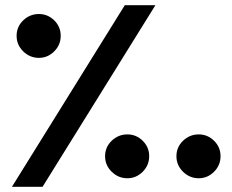

<svg xmlns="http://www.w3.org/2000/svg" viewBox="-20 -720 896 740"><path d="M26 0 461 -700H579L144 0ZM471 -33Q436 -33 410.5 -58Q385 -83 385 -118Q385 -153 410.5 -177.5Q436 -202 471 -202Q505 -202 530 -177.5Q555 -153 555 -118Q555 -83 530 -58Q505 -33 471 -33ZM130 -497Q95 -497 69.5 -522Q44 -547 44 -582Q44 -617 69.5 -641.5Q95 -666 130 -666Q164 -666 189 -641.5Q214 -617 214 -582Q214 -547 189 -522Q164 -497 130 -497ZM746 -33Q711 -33 685.5 -58Q660 -83 660 -118Q660 -153 685.5 -177.5Q711 -202 746 -202Q780 -202 805 -177.5Q830 -153 830 -118Q830 -83 805 -58Q780 -33 746 -33Z"/></svg>

Font: Fustat ExtraBold
Style: Regular
Weight: 800
Designer: Mohamed Gaber, Khaled Hosny, Laura Garcia Mut
Foundry: Kief Type Foundry, Alif Type Foundry, Hard Type Foundry
Version: Version 1.007